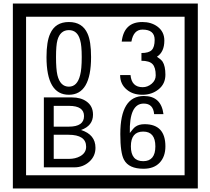

<svg xmlns="http://www.w3.org/2000/svg" viewBox="-20 -980 1195 1090"><path d="M1103 90H53V-960H1103ZM1028 15V-885H128V15ZM497 -656Q497 -442 371 -442Q244 -442 244 -656Q244 -744 265 -789Q294 -855 371 -855Q448 -855 477 -789Q497 -745 497 -656ZM444 -656Q444 -723 435 -752Q420 -809 371 -809Q322 -809 306 -752Q298 -723 298 -656Q298 -587 306 -553Q322 -488 371 -488Q419 -488 435 -554Q444 -587 444 -656ZM919 -556Q919 -504 880.5 -473Q842 -442 789 -442Q734 -442 700 -471Q662 -502 662 -554H721Q727 -485 790 -485Q818 -485 841 -504.5Q864 -524 864 -552Q864 -597 846 -616Q828 -635 783 -635V-679Q825 -679 841.5 -696Q858 -713 858 -754Q858 -812 789 -812Q738 -812 726 -744H671Q684 -855 788 -855Q839 -855 874 -829Q913 -800 913 -750Q913 -685 871 -658Q895 -642 903 -630Q919 -605 919 -556ZM522 -141Q522 -93 486.5 -61.5Q451 -30 403 -30H229V-427H388Q439 -427 471 -404Q508 -378 508 -329Q508 -266 440 -242Q522 -216 522 -141ZM457 -321Q457 -379 372 -379H285V-261H371Q457 -261 457 -321ZM469 -147Q469 -215 368 -215H285V-78H371Q408 -78 435 -93Q469 -112 469 -147ZM919 -149Q919 -91 886.5 -56.5Q854 -22 795 -22Q711 -22 684 -73Q663 -111 663 -219Q663 -435 797 -435Q895 -435 908 -332H855Q850 -392 796 -392Q713 -392 717 -225Q738 -253 748 -260Q768 -275 801 -275Q919 -275 919 -149ZM862 -149Q862 -233 793 -233Q723 -233 723 -149Q723 -65 793 -65Q862 -65 862 -149Z"/></svg>

Font: Unicode BMP Fallback SIL
Style: Regular
Weight: 400
Foundry: NRSI, SIL International
Version: Version 5.1 Based on Unicode 5.1